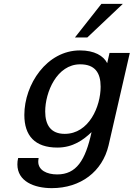

<svg xmlns="http://www.w3.org/2000/svg" viewBox="-20 -774 692 994"><path d="M616 -754H505L368 -580H432ZM106 -179C106 -71 161 -10 277 -10C358 -10 412 -50 454 -90C422 57 375 129 276 129C222 129 178 107 178 63C178 57 179 51 180 44H74C71 56 70 66 70 77C70 165 157 200 248 200C398 200 510 114 542 -21L652 -500H547L535 -447C516 -485 469 -513 394 -513C222 -513 106 -337 106 -179ZM214 -197C214 -296 274 -441 395 -441C471 -441 501 -398 501 -325C501 -223 441 -81 315 -81C243 -81 214 -127 214 -197Z"/></svg>

Font: Perun Medium Italic
Style: Regular
Weight: 500
Italic angle: -12°
Foundry: Copyright (c) Stefan Peev, Context Ltd, 2016
Version: Version 1.026